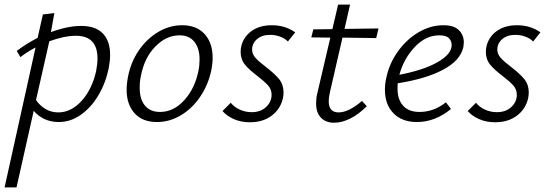

<svg xmlns="http://www.w3.org/2000/svg" viewBox="-42 -528 2393 837"><path d="M438 -289Q438 -263 432 -231Q419 -167 387.5 -113.5Q356 -60 311 -28Q266 4 214 4Q180 4 152 -9Q124 -22 105 -45L30 289H-22L113 -321Q78 -303 47 -279L31 -306Q72 -337 122 -363L145 -465L195 -471L180 -388Q253 -415 312 -415Q375 -415 406.5 -382Q438 -349 438 -289ZM383 -273Q383 -372 289 -372Q238 -372 173 -348L115 -92Q132 -67 157 -52.5Q182 -38 212 -38Q268 -38 313.5 -88Q359 -138 377 -218Q383 -248 383 -273Z M510 -137Q510 -163 516 -193Q528 -257 563 -308Q598 -359 647.5 -388.5Q697 -418 752 -418Q815 -418 850 -379.5Q885 -341 885 -276Q885 -251 879 -221Q866 -159 831.5 -107.5Q797 -56 747.5 -26Q698 4 642 4Q579 4 544.5 -34.5Q510 -73 510 -137ZM823 -219Q828 -242 828 -269Q828 -317 805.5 -345.5Q783 -374 740 -374Q683 -374 635 -325Q587 -276 572 -196Q567 -174 567 -145Q567 -95 590 -67.5Q613 -40 656 -40Q715 -40 761.5 -91.5Q808 -143 823 -219Z M928 -44 964 -80Q978 -62 1002.5 -50.5Q1027 -39 1055 -39Q1094 -39 1118 -61.5Q1142 -84 1142 -115Q1142 -138 1127 -155Q1112 -172 1081 -196Q1045 -223 1026 -246Q1007 -269 1007 -302Q1007 -314 1010 -327Q1020 -368 1055 -393Q1090 -418 1143 -418Q1201 -418 1245 -387L1213 -347Q1201 -360 1180 -368Q1159 -376 1136 -376Q1100 -376 1078.5 -357.5Q1057 -339 1057 -312Q1057 -292 1072 -275.5Q1087 -259 1116 -237Q1154 -208 1174 -184Q1194 -160 1194 -124Q1194 -112 1191 -98Q1180 -52 1142 -23.5Q1104 5 1047 5Q1008 5 977 -9Q946 -23 928 -44Z M1396 -125Q1391 -102 1391 -87Q1391 -38 1434 -38Q1478 -38 1536 -88L1557 -65Q1521 -29 1484.5 -11Q1448 7 1415 7Q1378 7 1357 -15Q1336 -37 1336 -77Q1336 -100 1341 -120L1398 -364L1315 -365L1324 -400L1407 -401L1432 -508H1484L1460 -402L1608 -404L1598 -362L1451 -364Z M1980 -343Q1980 -337 1978 -323Q1965 -264 1889.5 -224Q1814 -184 1692 -165Q1691 -157 1691 -141Q1691 -94 1715.5 -67Q1740 -40 1787 -40Q1849 -40 1902 -82L1924 -53Q1855 4 1775 4Q1711 4 1673.5 -34Q1636 -72 1636 -137Q1636 -165 1643 -193Q1656 -253 1693.5 -305Q1731 -357 1783 -387.5Q1835 -418 1891 -418Q1937 -418 1958.5 -396.5Q1980 -375 1980 -343ZM1873 -374Q1814 -374 1766 -323Q1718 -272 1699 -202Q1804 -222 1865.5 -257Q1927 -292 1927 -332Q1927 -349 1915 -361.5Q1903 -374 1873 -374Z M1997 -44 2033 -80Q2047 -62 2071.5 -50.5Q2096 -39 2124 -39Q2163 -39 2187 -61.5Q2211 -84 2211 -115Q2211 -138 2196 -155Q2181 -172 2150 -196Q2114 -223 2095 -246Q2076 -269 2076 -302Q2076 -314 2079 -327Q2089 -368 2124 -393Q2159 -418 2212 -418Q2270 -418 2314 -387L2282 -347Q2270 -360 2249 -368Q2228 -376 2205 -376Q2169 -376 2147.5 -357.5Q2126 -339 2126 -312Q2126 -292 2141 -275.5Q2156 -259 2185 -237Q2223 -208 2243 -184Q2263 -160 2263 -124Q2263 -112 2260 -98Q2249 -52 2211 -23.5Q2173 5 2116 5Q2077 5 2046 -9Q2015 -23 1997 -44Z"/></svg>

Font: Ysabeau Semilight
Style: Italic
Weight: 300
Italic angle: -12°
Designer: Christian Thalmann (Catharsis Fonts)
Version: Version 0.003